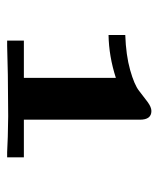

<svg xmlns="http://www.w3.org/2000/svg" viewBox="28 -830 454 551"><g transform="rotate(90 255.5 -554.0)"><path d="M80 -638V-686Q138 -688 180.5 -700Q223 -712 240 -725.5Q257 -739 272 -750Q287 -761 298 -761Q323 -761 323 -728V-395H431V-347H372L416 -348L313 -350L194 -349L111 -347H96V-395H203V-659Q141 -639 80 -638Z"/></g></svg>

Font: CMU Serif
Style: Bold
Weight: 700
Version: Version 0.7.0